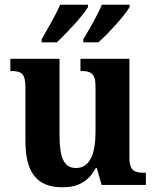

<svg xmlns="http://www.w3.org/2000/svg" viewBox="-20 -786 664 816"><path d="M334 -619V-606H398C441 -644 511 -721 531 -756V-766H413C394 -721 361 -664 334 -619ZM157 -619V-606H221C263 -644 334 -721 354 -756V-766H236C216 -721 183 -664 157 -619ZM246 10C310 10 356 -14 387 -72H391L412 0H600V-52H592C556 -52 530 -57 530 -115V-536H322V-484H326C362 -484 386 -478 386 -419V-226C386 -132 362 -72 303 -72C248 -72 233 -123 233 -213V-536H24V-484H28C73 -484 88 -472 88 -414V-188C88 -52 137 10 246 10Z"/></svg>

Font: Noto Serif Hebrew SemiCondensed
Style: Bold
Weight: 700
Width: 4
Designer: Monotype Design Team
Foundry: Monotype Imaging Inc.
Version: Version 2.004